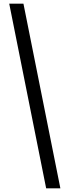

<svg xmlns="http://www.w3.org/2000/svg" viewBox="-20 -820 377 1040"><path d="M307 200H230L30 -800H107Z"/></svg>

Font: Big Shoulders Display Thin Medium
Style: Regular
Weight: 500
Version: Version 2.002